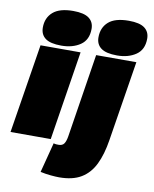

<svg xmlns="http://www.w3.org/2000/svg" viewBox="-105 -868 933 1166"><g transform="rotate(10 361.0 -285.0)"><path d="M251 -790Q318 -790 348.5 -767Q379 -744 379 -702Q379 -634 332 -602Q285 -570 215 -570Q147 -570 116.5 -593Q86 -616 86 -659Q86 -719 126.5 -754.5Q167 -790 251 -790ZM3 0 91 -550H338L251 0ZM594 -790Q661 -790 691.5 -767Q722 -744 722 -702Q722 -634 675 -602Q628 -570 559 -570Q491 -570 460 -593Q429 -616 429 -659Q429 -719 469 -754.5Q509 -790 594 -790ZM682 -550 603 -56Q589 34 559 95.5Q529 157 476.5 188.5Q424 220 341 220Q321 220 289 217Q257 214 225 207L273 22Q280 25 289 25.5Q298 26 304 26Q327 26 337.5 11Q348 -4 353 -35L434 -550Z"/></g></svg>

Font: Georama Extended Black
Style: Italic
Weight: 900
Width: 7
Italic angle: -9°
Designer: Jean-Baptiste Levee
Foundry: Production Type
Version: Version 1.000